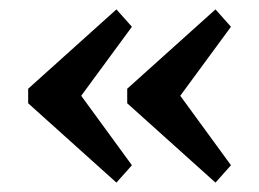

<svg xmlns="http://www.w3.org/2000/svg" viewBox="-20 -555 551 409"><path d="M40 -366V-335L228 -166L261 -203L153 -351L261 -498L228 -535ZM251 -335 439 -166 472 -203 364 -351 472 -498 439 -535 251 -366Z"/></svg>

Font: LT Superior Serif Semibold
Style: Regular
Weight: 600
Designer: Daniel Lyons
Foundry: LyonsType
Version: Version 2.120;FEAKit 1.0